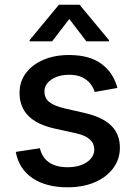

<svg xmlns="http://www.w3.org/2000/svg" viewBox="-20 -787 576 818"><path d="M480.1 -412.3 383.9 -395.2Q377.8 -413.7 364.9 -430.4Q351.9 -447.1 329.9 -457.7Q307.9 -468.4 274.9 -468.4Q229.8 -468.4 199.6 -448.3Q169.4 -428.3 169.4 -396.7Q169.4 -369.3 189.6 -352.6Q209.9 -335.9 255 -325.3L341.6 -305.4Q416.9 -288 453.8 -251.8Q490.8 -215.6 490.8 -157.7Q490.8 -108.7 462.5 -70.5Q434.3 -32.3 384.1 -10.7Q333.8 11 267.8 11Q176.1 11 118.3 -28.2Q60.4 -67.5 47.2 -139.9L149.9 -155.5Q159.4 -115.4 189.3 -95Q219.1 -74.6 267 -74.6Q319.2 -74.6 350.5 -96.4Q381.7 -118.3 381.7 -149.9Q381.7 -175.4 362.7 -192.8Q343.8 -210.2 304.7 -219.1L212.4 -239.3Q136 -256.7 99.6 -294.7Q63.2 -332.7 63.2 -391Q63.2 -439.3 90.2 -475.5Q117.2 -511.7 164.8 -532.1Q212.4 -552.6 273.8 -552.6Q362.2 -552.6 413 -514.4Q463.8 -476.2 480.1 -412.3ZM348 -610.8 275.2 -706 202.1 -610.8H106.2V-616.1L230.8 -766.7H319.2L444.2 -616.1V-610.8Z"/></svg>

Font: InterMG Medium
Style: Regular
Weight: 500
Designer: Rasmus Andersson
Foundry: rsms
Version: Version 3.019;December 26, 2023;FontCreator 15.0.0.2955 64-b